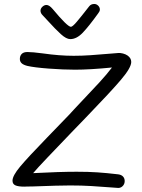

<svg xmlns="http://www.w3.org/2000/svg" viewBox="-20 -963 713 967"><path d="M540 -19Q489 -23 440 -26Q391 -29 333 -29Q277 -29 147 -24Q125 -24 115.5 -23.5Q106 -23 103 -23Q72 -23 57.5 -29.5Q43 -36 43 -53Q43 -78 81.5 -124Q120 -170 216 -269Q316 -372 331 -388Q335 -393 340.5 -398.5Q346 -404 352 -411Q445 -509 482 -549.5Q519 -590 544 -623Q432 -612 358 -612Q299 -612 226 -617.5Q153 -623 118 -631Q98 -636 89 -644.5Q80 -653 80 -666Q80 -682 89.5 -691.5Q99 -701 118 -701Q143 -701 196 -694Q280 -682 351 -682Q393 -682 436 -685Q479 -688 538 -693L575 -696Q586 -697 599.5 -693.5Q613 -690 623 -683Q641 -670 641 -651Q641 -622 589 -561Q537 -500 423 -382L399 -357Q377 -335 341 -297Q272 -225 219 -169.5Q166 -114 147 -91Q280 -98 366 -98Q425 -98 470 -95Q515 -92 575 -85Q591 -83 599.5 -74Q608 -65 608 -51Q608 -35 596.5 -24.5Q585 -14 568 -17ZM483 -915Q483 -910 480.5 -905Q478 -900 474 -895Q428 -831 397 -798.5Q366 -766 334 -766Q314 -766 286.5 -791Q259 -816 221 -858L194 -887Q184 -897 184 -909Q184 -920 193.5 -929Q203 -938 214 -938Q228 -938 245 -918Q320 -828 337 -828Q345 -828 366 -852.5Q387 -877 429 -931Q438 -943 455 -943Q466 -943 474.5 -934.5Q483 -926 483 -915Z"/></svg>

Font: Mali
Style: Regular
Weight: 400
Version: Version 1.000; ttfautohint (v1.6)